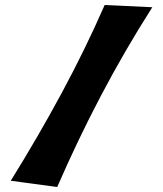

<svg xmlns="http://www.w3.org/2000/svg" viewBox="-20 -728 649 765"><path d="M586.9 -699.2Q476.1 -525.4 381.8 -345.9Q287.6 -166.5 208 17.1L22.9 -7.8Q131.8 -183.1 225.8 -357.4Q319.8 -531.7 397 -708Z"/></svg>

Font: Galindo
Style: Regular
Weight: 400
Version: Version 1.000